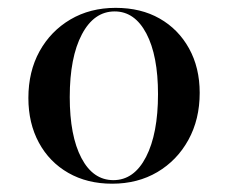

<svg xmlns="http://www.w3.org/2000/svg" viewBox="-20 -447 569 479"><path d="M259.7 11.3Q197.6 11.3 150.4 -15.7Q103.2 -42.7 77 -91.1Q50.8 -139.5 50.8 -202.4Q50.8 -268.5 78.6 -319Q106.5 -369.4 155.6 -398.4Q204.8 -427.4 268.5 -427.4Q331.5 -427.4 378.2 -400.8Q425 -374.2 451.6 -326.2Q478.2 -278.2 478.2 -215.3Q478.2 -149.2 450 -98Q421.8 -46.8 372.6 -17.7Q323.4 11.3 259.7 11.3ZM262.9 2.4Q314.5 2.4 344.4 -55.6Q374.2 -113.7 374.2 -212.1Q374.2 -308.1 345.2 -363.3Q316.1 -418.5 266.1 -418.5Q214.5 -418.5 184.3 -361.3Q154 -304 154 -204.8Q154 -108.1 183.1 -52.8Q212.1 2.4 262.9 2.4Z"/></svg>

Font: Playfair 144pt SemiCondensed SemiBold
Style: Regular
Weight: 600
Width: 4
Designer: Claus Eggers Sørensen
Foundry: Claus Eggers Sørensen
Version: Version 2.203